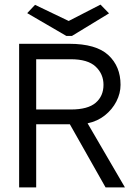

<svg xmlns="http://www.w3.org/2000/svg" viewBox="-20 -813 603 833"><path d="M63 0V-623H280Q397 -623 450 -574Q503 -525 503 -445Q503 -408 485 -373Q467 -338 435 -312.5Q403 -287 360 -278L522 0H438L283 -274H137V0ZM137 -338H288Q361 -338 395 -367Q429 -396 429 -445Q429 -492 395 -524Q361 -556 287 -556H137ZM416 -793 453 -755 292 -657H268L98 -756L132 -792L278 -722Z"/></svg>

Font: Inconsolata SemiExpanded Thin
Style: Regular
Weight: 100
Width: 6
Monospace: yes
Designer: Raph Levien, Cyreal, Brenton Simpson
Foundry: Raph Levien, Cyreal, Google
Version: Version 3.100; ttfautohint (v1.8.4.7-5d5b)